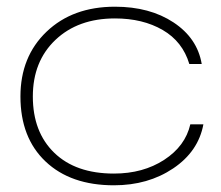

<svg xmlns="http://www.w3.org/2000/svg" viewBox="-20 -545 661 573"><path d="M320 8Q191 8 116 -63Q41 -134 41 -257Q41 -376 119 -450.5Q197 -525 323 -525Q427 -525 498 -478Q569 -431 582 -354H545Q525 -421 465.5 -455.5Q406 -490 323 -490Q213 -490 145.5 -426Q78 -362 78 -257Q78 -151 142 -89Q206 -27 320 -27Q407 -27 470 -68Q533 -109 548 -174H587Q572 -93 497 -42.5Q422 8 320 8Z"/></svg>

Font: Mona Sans Expanded ExtraLight
Style: Regular
Weight: 200
Width: 7
Designer: Deni Anggara
Foundry: GitHub
Version: Version 1.001;gftools[0.9.33]